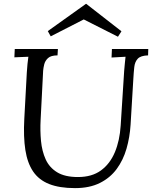

<svg xmlns="http://www.w3.org/2000/svg" viewBox="-20 -952 784 988"><path d="M743 -700 742 -667Q704 -666 689 -650Q674 -634 671 -607Q668 -580 666 -544L652 -311Q648 -246 631 -187Q614 -128 580.5 -82.5Q547 -37 494 -10.5Q441 16 366 16Q286 16 233 -5Q180 -26 150.5 -69.5Q121 -113 110.5 -180Q100 -247 105 -340L118 -579Q120 -605 121.5 -623Q123 -641 126 -660Q108 -659 90 -658.5Q72 -658 54 -657L56 -700H278L276 -667Q242 -667 227 -653Q212 -639 207.5 -620.5Q203 -602 202 -588L189 -335Q186 -279 191 -226.5Q196 -174 215 -132Q234 -90 274 -65.5Q314 -41 381 -41Q453 -41 499.5 -75Q546 -109 571 -168.5Q596 -228 601 -306L619 -588Q621 -608 622.5 -626.5Q624 -645 626 -660Q608 -659 590 -658Q572 -657 554 -656L556 -700ZM587 -763 411 -852 241 -765 226 -792 422 -932H424L605 -791Z"/></svg>

Font: Lora Italic
Style: Italic
Weight: 400
Italic angle: -3°
Designer: Olga Karpushina, Alexei Vanyashin (Cyrillic)
Foundry: Cyreal
Version: Version 2.210; ttfautohint (v1.8.1.43-b0c9)